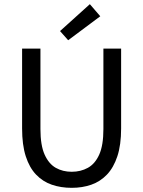

<svg xmlns="http://www.w3.org/2000/svg" viewBox="-20 -889 687 921"><path d="M324 12Q272 12 228.5 -3Q185 -18 153 -51.5Q121 -85 103.5 -139.5Q86 -194 86 -273V-656H174V-270Q174 -192 194 -147.5Q214 -103 247.5 -84Q281 -65 324 -65Q367 -65 401.5 -84Q436 -103 456 -147.5Q476 -192 476 -270V-656H561V-273Q561 -194 543 -139.5Q525 -85 493 -51.5Q461 -18 418 -3Q375 12 324 12ZM307 -696 268 -740 411 -869 461 -811Z"/></svg>

Font: Assistant ExtraLight Medium
Style: Regular
Weight: 500
Version: Version 3.000